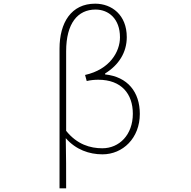

<svg xmlns="http://www.w3.org/2000/svg" viewBox="-20 -827 1040 1045"><path d="M304 198H340C340 103 340 18 338 -75C393 -12 466 13 538 13C648 13 741 -75 741 -207C741 -326 675 -409 552 -422V-427C626 -473 670 -541 670 -625C670 -746 588 -807 498 -807C368 -807 304 -704 304 -562ZM537 -20C471 -20 399 -41 340 -115C340 -261 340 -403 340 -548C340 -700 403 -775 500 -775C571 -775 633 -725 633 -624C633 -546 578 -449 443 -419L452 -386C473 -391 495 -393 515 -393C642 -393 703 -315 703 -208C703 -93 629 -20 537 -20Z"/></svg>

Font: Harano Aji Gothic ExtraLight
Style: Regular
Weight: 250
Foundry: Masamichi Hosoda
Version: HaranoAjiGothic-ExtraLight version 20230610;ttx 4.39.4